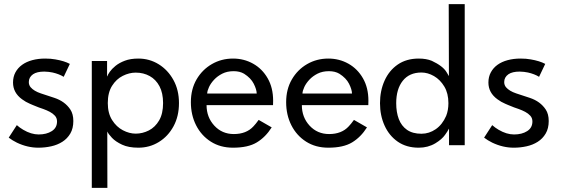

<svg xmlns="http://www.w3.org/2000/svg" viewBox="-20 -708 2733 936"><path d="M167 12Q114 12 62.5 -12.5Q40 -23.5 22.5 -37L62 -98Q76 -85.5 93 -75.5Q132 -52.5 168.5 -52.5Q207 -52.5 232.5 -68.8Q258 -85 258 -116Q258 -132.5 247.8 -143.8Q237.5 -155 222.8 -162.8Q208 -170.5 191.5 -176.5Q172 -182.5 140 -196L126 -202Q105.5 -210.5 87.5 -224Q43.5 -256 43.5 -305.5Q43.5 -333.5 55.2 -355.2Q67 -377 87.8 -392Q108.5 -407 137.5 -414.8Q166.5 -422.5 200 -422.5Q228 -422.5 249.5 -418.5Q293.5 -411 320.5 -396.5L290.5 -333.5Q269 -347 236.5 -354.5Q218 -358.5 196 -359Q160 -359 141 -346Q120.5 -331.5 120.5 -308Q120.5 -293 129.5 -282.5Q145.5 -264 178.8 -252.8Q212 -241.5 245 -231Q296.5 -214 323 -174Q337.5 -152 337.5 -118Q337.5 -82 322.8 -57Q308 -32 284 -16.8Q260 -1.5 229.8 5.2Q199.5 12 167 12Z M503.5 208H427.5V-410.5H502V-336H503Q505.5 -344 515.2 -358Q525 -372 543 -386.8Q561 -401.5 588.5 -412Q616 -422.5 654.5 -422.5Q708.5 -422.5 753.5 -394.8Q798.5 -367 825.5 -318Q852.5 -269 852.5 -205.5Q852.5 -141.5 826 -92.5Q799.5 -43.5 754.5 -15.8Q709.5 12 654.5 12Q606.5 12 575 -2.8Q543.5 -17.5 526 -36Q508.5 -54.5 503 -67ZM641.5 -56.5Q675 -56.5 705.8 -72.2Q736.5 -88 755.8 -121Q775 -154 775 -205.5Q775 -254.5 757.5 -287.5Q740 -320.5 709.8 -337.2Q679.5 -354 641.5 -354Q610 -354 578.5 -338.2Q547 -322.5 526.2 -289.5Q505.5 -256.5 505.5 -205.5Q505.5 -156 526.5 -122.8Q547.5 -89.5 579 -73Q610.5 -56.5 641.5 -56.5Z M1116 12Q1054 12 1007.8 -17.5Q961.5 -47 936 -97.2Q910.5 -147.5 910.5 -210Q910.5 -273 938.2 -320.8Q966 -368.5 1012.8 -395.5Q1059.5 -422.5 1116 -422.5Q1169.5 -422.5 1214 -397.5Q1258.5 -372.5 1285 -326.2Q1311.5 -280 1311.5 -217Q1311.5 -206 1311 -195.5H987Q987 -136.5 1024.8 -95.5Q1062.5 -54.5 1120 -54.5Q1181 -54.5 1215.5 -92Q1227 -104 1241 -123.5L1304.5 -87Q1274.5 -39.5 1232 -13.8Q1189.5 12 1116 12ZM1231.5 -252Q1231 -272 1217 -299.8Q1203 -327.5 1170 -348.5Q1149 -361 1119 -361Q1087.5 -361 1063.8 -349Q1040 -337 1023.8 -319.5Q1007.5 -302 999 -283.8Q990.5 -265.5 990 -252Z M1580.5 12Q1518.5 12 1472.2 -17.5Q1426 -47 1400.5 -97.2Q1375 -147.5 1375 -210Q1375 -273 1402.8 -320.8Q1430.5 -368.5 1477.2 -395.5Q1524 -422.5 1580.5 -422.5Q1634 -422.5 1678.5 -397.5Q1723 -372.5 1749.5 -326.2Q1776 -280 1776 -217Q1776 -206 1775.5 -195.5H1451.5Q1451.5 -136.5 1489.2 -95.5Q1527 -54.5 1584.5 -54.5Q1645.5 -54.5 1680 -92Q1691.5 -104 1705.5 -123.5L1769 -87Q1739 -39.5 1696.5 -13.8Q1654 12 1580.5 12ZM1696 -252Q1695.5 -272 1681.5 -299.8Q1667.5 -327.5 1634.5 -348.5Q1613.5 -361 1583.5 -361Q1552 -361 1528.2 -349Q1504.5 -337 1488.2 -319.5Q1472 -302 1463.5 -283.8Q1455 -265.5 1454.5 -252Z M2021.5 12Q1961.5 12 1919.2 -17.2Q1877 -46.5 1854.8 -95.8Q1832.5 -145 1832.5 -205Q1832.5 -265.5 1854.8 -315Q1877 -364.5 1919.2 -393.5Q1961.5 -422.5 2021.5 -422.5Q2058.5 -422.5 2085 -411.5Q2138.5 -386.5 2156.5 -357Q2165.5 -343 2168.5 -337L2167.5 -688H2245.5V0H2169V-80.5H2168.5Q2162 -67.5 2149.5 -50.5Q2134.5 -29 2102.5 -9.5Q2066.5 12 2021.5 12ZM2034.5 -56Q2072 -56 2104.2 -78.2Q2136.5 -100.5 2155 -143Q2166 -170.5 2166 -205Q2166 -253 2146 -286.2Q2126 -319.5 2095.8 -337Q2065.5 -354.5 2034.5 -354.5Q1975.5 -354.5 1943.5 -314.2Q1911.5 -274 1911.5 -205Q1911.5 -161 1924.2 -127.5Q1937 -94 1964.2 -75Q1991.5 -56 2034.5 -56Z M2484.5 12Q2431.5 12 2380 -12.5Q2357.5 -23.5 2340 -37L2379.5 -98Q2393.5 -85.5 2410.5 -75.5Q2449.5 -52.5 2486 -52.5Q2524.5 -52.5 2550 -68.8Q2575.5 -85 2575.5 -116Q2575.5 -132.5 2565.2 -143.8Q2555 -155 2540.2 -162.8Q2525.5 -170.5 2509 -176.5Q2489.5 -182.5 2457.5 -196L2443.5 -202Q2423 -210.5 2405 -224Q2361 -256 2361 -305.5Q2361 -333.5 2372.8 -355.2Q2384.5 -377 2405.2 -392Q2426 -407 2455 -414.8Q2484 -422.5 2517.5 -422.5Q2545.5 -422.5 2567 -418.5Q2611 -411 2638 -396.5L2608 -333.5Q2586.5 -347 2554 -354.5Q2535.5 -358.5 2513.5 -359Q2477.5 -359 2458.5 -346Q2438 -331.5 2438 -308Q2438 -293 2447 -282.5Q2463 -264 2496.2 -252.8Q2529.5 -241.5 2562.5 -231Q2614 -214 2640.5 -174Q2655 -152 2655 -118Q2655 -82 2640.2 -57Q2625.5 -32 2601.5 -16.8Q2577.5 -1.5 2547.2 5.2Q2517 12 2484.5 12Z"/></svg>

Font: Lucymar Sans
Style: Regular
Weight: 400
Foundry: The League of Moveable Type (original font) / Main changes by Cristiano Sobral with portions from Mirco Monsees
Version: Version 2.001;August 30, 2020;FontCreator 13.0.0.2681 64-bit